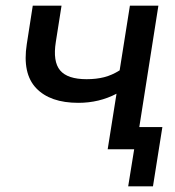

<svg xmlns="http://www.w3.org/2000/svg" viewBox="-20 -524 614 674"><path d="M358 0 389 -195Q328 -163 255 -163Q156 -163 107 -214.5Q58 -266 74 -369L95 -504H196L176 -377Q165 -308 191 -277Q217 -246 284 -246Q318 -246 345.5 -253Q373 -260 400 -277L436 -504H536L469 -78H550L517 130H430L451 0Z"/></svg>

Font: Winston Medium
Style: Italic
Weight: 500
Italic angle: -9°
Designer: Original fonts by Vernon Adams / Changes by Cristiano Sobral
Foundry: Original fonts by Vernon Adams / Changes by Cristiano Sobral
Version: Version 2.503;July 17, 2020;FontCreator 13.0.0.2655 64-bit